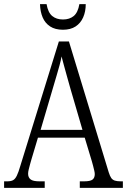

<svg xmlns="http://www.w3.org/2000/svg" viewBox="-20 -916 619 936"><path d="M0 0V-32H15Q33 -32 43.5 -37.5Q54 -43 62 -59.5Q70 -76 79 -107L267 -714H316L510 -76Q516 -57 522.5 -48Q529 -39 540 -35.5Q551 -32 569 -32H579V0H369V-32H390Q420 -32 431 -40.5Q442 -49 442 -67Q442 -74 439.5 -84.5Q437 -95 434 -107Q431 -119 428 -129L393 -245H165L133 -138Q130 -128 126.5 -115Q123 -102 120 -90Q117 -78 117 -69Q117 -51 129 -41.5Q141 -32 172 -32H198V0ZM178 -283H382L323 -485Q314 -517 306 -545.5Q298 -574 291.5 -598Q285 -622 280 -641Q277 -622 270.5 -598.5Q264 -575 256.5 -549.5Q249 -524 241 -497ZM287 -771Q249 -771 224.5 -787Q200 -803 188 -831Q176 -859 175 -896H207Q214 -855 234.5 -838Q255 -821 287 -821Q319 -821 339.5 -838Q360 -855 367 -896H398Q398 -860 385.5 -831.5Q373 -803 348.5 -787Q324 -771 287 -771Z"/></svg>

Font: Noto Serif Ethiopic Condensed Light
Style: Regular
Weight: 300
Width: 3
Designer: Monotype Design Team
Foundry: Monotype Imaging Inc.
Version: Version 2.102